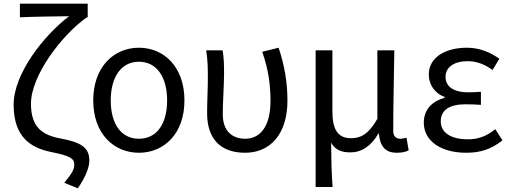

<svg xmlns="http://www.w3.org/2000/svg" viewBox="-20 -816 2770 1042"><path d="M402 206C446 144 465 89 465 56C465 -18 416 -44 311 -64C211 -82 148 -124 148 -253C148 -405 313 -624 451 -722H456V-796H88V-722C160 -726 292 -727 355 -728C218 -624 54 -416 54 -248C54 -70 149 -13 258 9C361 30 383 44 383 77C383 107 368 127 329 176Z M734 13C870 13 981 -90 981 -271C981 -453 870 -557 734 -557C598 -557 486 -453 486 -271C486 -90 598 13 734 13ZM734 -63C637 -63 581 -144 581 -271C581 -397 637 -481 734 -481C831 -481 887 -397 887 -271C887 -144 831 -63 734 -63Z M1310 13C1446 13 1540 -87 1540 -271C1540 -368 1524 -462 1492 -557L1403 -535C1438 -436 1448 -351 1448 -268C1448 -127 1390 -63 1311 -63C1246 -63 1189 -99 1189 -196C1189 -263 1196 -355 1196 -416C1196 -464 1195 -505 1188 -543H1099C1108 -486 1108 -438 1108 -394C1108 -330 1104 -266 1104 -202C1104 -58 1181 13 1310 13Z M1693 199H1785C1779 114 1778 66 1777 -41C1803 2 1839 11 1882 11C1941 11 1994 -22 2034 -92H2036C2043 -19 2072 13 2134 13C2163 13 2182 8 2198 0L2186 -69C2173 -65 2163 -63 2154 -63C2130 -63 2114 -75 2114 -106C2114 -237 2118 -396 2120 -543H2028V-171C1977 -82 1933 -66 1884 -66C1813 -66 1784 -115 1784 -210V-543H1693Z M2510 13C2585 13 2642 -4 2707 -54L2668 -115C2617 -74 2572 -60 2519 -60C2426 -60 2372 -97 2372 -157C2372 -217 2417 -250 2506 -250C2533 -250 2559 -249 2590 -247V-318C2564 -316 2544 -315 2523 -315C2435 -315 2398 -350 2398 -399C2398 -455 2450 -484 2517 -484C2567 -484 2611 -467 2653 -436L2690 -497C2639 -534 2580 -557 2514 -557C2403 -557 2307 -509 2307 -411C2307 -360 2337 -310 2393 -290V-285C2332 -269 2280 -227 2280 -150C2280 -49 2376 13 2510 13Z"/></svg>

Font: Noto Sans Mono CJK JP Regular
Style: Regular
Weight: 400
Designer: Ryoko NISHIZUKA (kana & ideographs); Paul D. Hunt (Latin, Greek & Cyrillic); Wenlong ZHANG (bopomofo); Sandoll Communica
Foundry: Adobe Systems Incorporated
Version: Version 1.004;PS 1.004;hotconv 1.0.82;makeotf.lib2.5.63406